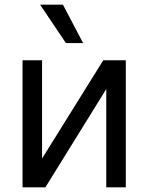

<svg xmlns="http://www.w3.org/2000/svg" viewBox="-20 -804 637 824"><path d="M423.3 -545.5H519.9V0H436.1V-421.9L174.7 0H76.7V-545.5H160.5V-123.6ZM152 -784.1H250L336.6 -619.3H262.8Z"/></svg>

Font: Interop
Style: Regular
Weight: 400
Designer: Rasmus Andersson, Google, Jang Haemin
Foundry: jhaemin
Version: Version 1.008